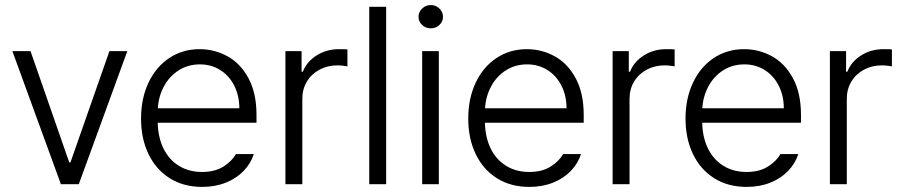

<svg xmlns="http://www.w3.org/2000/svg" viewBox="-20 -734 3589 765"><path d="M293.9 0H222.7L29.3 -530.3H101.6L255.9 -86.9H260.7L416 -530.3H487.3Z M542 -261.7Q542 -341.3 571.5 -404.3Q601.1 -467.3 654.3 -502.7Q707.5 -538.1 775.4 -538.1Q835.4 -538.1 887.2 -509.3Q939 -480.5 970.5 -421.4Q1002 -362.3 1002 -276.4V-245.1H608.4Q609.9 -185.5 631.8 -141.4Q653.8 -97.2 693.4 -73Q732.9 -48.8 785.2 -48.8Q835.4 -48.8 869.4 -69.8Q903.3 -90.8 919.9 -120.1H991.2Q979.5 -83 950.9 -53.2Q922.4 -23.4 879.9 -6.3Q837.4 10.7 785.2 10.7Q711.4 10.7 656.5 -23.7Q601.6 -58.1 571.8 -119.9Q542 -181.6 542 -261.7ZM933.6 -302.7Q933.6 -352.1 913.6 -392.1Q893.6 -432.1 857.7 -454.8Q821.8 -477.5 776.4 -477.5Q729.5 -477.5 692.4 -454.1Q655.3 -430.7 633.5 -390.6Q611.8 -350.6 608.9 -302.7Z M1117.2 -530.3H1181.6V-448.2H1186.5Q1202.6 -488.8 1241.9 -513.4Q1281.2 -538.1 1330.1 -538.1Q1356.4 -538.1 1364.3 -537.1V-469.7Q1340.8 -473.6 1325.2 -473.6Q1285.2 -473.6 1253.2 -456.5Q1221.2 -439.5 1202.9 -409.2Q1184.6 -378.9 1184.6 -340.8V0H1117.2Z M1518.6 0H1451.2V-707H1518.6Z M1662.1 -530.3H1728.5V0H1662.1ZM1647.5 -667Q1647.5 -686 1661.9 -700Q1676.3 -713.9 1696.3 -713.9Q1716.3 -713.9 1730.7 -700Q1745.1 -686 1745.1 -667Q1745.1 -647.9 1730.7 -634.5Q1716.3 -621.1 1696.3 -621.1Q1676.3 -621.1 1661.9 -634.5Q1647.5 -647.9 1647.5 -667Z M1845.7 -261.7Q1845.7 -341.3 1875.2 -404.3Q1904.8 -467.3 1958 -502.7Q2011.2 -538.1 2079.1 -538.1Q2139.2 -538.1 2190.9 -509.3Q2242.7 -480.5 2274.2 -421.4Q2305.7 -362.3 2305.7 -276.4V-245.1H1912.1Q1913.6 -185.5 1935.5 -141.4Q1957.5 -97.2 1997.1 -73Q2036.6 -48.8 2088.9 -48.8Q2139.2 -48.8 2173.1 -69.8Q2207 -90.8 2223.6 -120.1H2294.9Q2283.2 -83 2254.6 -53.2Q2226.1 -23.4 2183.6 -6.3Q2141.1 10.7 2088.9 10.7Q2015.1 10.7 1960.2 -23.7Q1905.3 -58.1 1875.5 -119.9Q1845.7 -181.6 1845.7 -261.7ZM2237.3 -302.7Q2237.3 -352.1 2217.3 -392.1Q2197.3 -432.1 2161.4 -454.8Q2125.5 -477.5 2080.1 -477.5Q2033.2 -477.5 1996.1 -454.1Q1959 -430.7 1937.3 -390.6Q1915.5 -350.6 1912.6 -302.7Z M2420.9 -530.3H2485.4V-448.2H2490.2Q2506.3 -488.8 2545.7 -513.4Q2585 -538.1 2633.8 -538.1Q2660.2 -538.1 2668 -537.1V-469.7Q2644.5 -473.6 2628.9 -473.6Q2588.9 -473.6 2556.9 -456.5Q2524.9 -439.5 2506.6 -409.2Q2488.3 -378.9 2488.3 -340.8V0H2420.9Z M2711.4 -261.7Q2711.4 -341.3 2741 -404.3Q2770.5 -467.3 2823.7 -502.7Q2877 -538.1 2944.8 -538.1Q3004.9 -538.1 3056.6 -509.3Q3108.4 -480.5 3139.9 -421.4Q3171.4 -362.3 3171.4 -276.4V-245.1H2777.8Q2779.3 -185.5 2801.3 -141.4Q2823.2 -97.2 2862.8 -73Q2902.3 -48.8 2954.6 -48.8Q3004.9 -48.8 3038.8 -69.8Q3072.8 -90.8 3089.4 -120.1H3160.6Q3148.9 -83 3120.4 -53.2Q3091.8 -23.4 3049.3 -6.3Q3006.8 10.7 2954.6 10.7Q2880.9 10.7 2825.9 -23.7Q2771 -58.1 2741.2 -119.9Q2711.4 -181.6 2711.4 -261.7ZM3103 -302.7Q3103 -352.1 3083 -392.1Q3063 -432.1 3027.1 -454.8Q2991.2 -477.5 2945.8 -477.5Q2898.9 -477.5 2861.8 -454.1Q2824.7 -430.7 2803 -390.6Q2781.2 -350.6 2778.3 -302.7Z M3286.6 -530.3H3351.1V-448.2H3356Q3372.1 -488.8 3411.4 -513.4Q3450.7 -538.1 3499.5 -538.1Q3525.9 -538.1 3533.7 -537.1V-469.7Q3510.3 -473.6 3494.6 -473.6Q3454.6 -473.6 3422.6 -456.5Q3390.6 -439.5 3372.3 -409.2Q3354 -378.9 3354 -340.8V0H3286.6Z"/></svg>

Font: Pretendard Light
Style: Regular
Weight: 300
Designer: Base glyphs from Inter by Rasmus Andersson; Hangeul glyphs from Noto Sans CJK(Source Han Sans) by Jang Soo-young and Kan
Foundry: Kil Hyung-jin
Version: Version 1.309